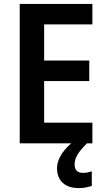

<svg xmlns="http://www.w3.org/2000/svg" viewBox="-20 -734 544 983"><path d="M453 0H81V-714H453V-609H206V-424H437V-319H206V-106H453ZM362 108Q362 151 405 151Q419 151 430.5 148.5Q442 146 450 143V218Q437 222 421 225.5Q405 229 384 229Q330 229 301 202Q272 175 272 128Q272 90 297.5 52Q323 14 366 -17L425 0Q392 33 377 57.5Q362 82 362 108Z"/></svg>

Font: Noto Sans Lao UI SemCond SemBd
Style: Regular
Weight: 600
Width: 4
Designer: Monotype Design Team
Foundry: Monotype Imaging Inc.
Version: Version 2.000; ttfautohint (v1.8.4.7-5d5b)